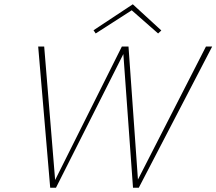

<svg xmlns="http://www.w3.org/2000/svg" viewBox="-20 -875 1009 895"><path d="M426 -719 416 -734 599 -855 732 -733 717 -719 594 -827ZM969 -658 627 0H600L555 -623L241 0H214L158 -658H186L237 -36L548 -658H579L623 -38L940 -658Z"/></svg>

Font: Ysabeau Infant Extralight
Style: Italic
Weight: 200
Italic angle: -12°
Designer: Christian Thalmann (Catharsis Fonts)
Version: Version 0.003